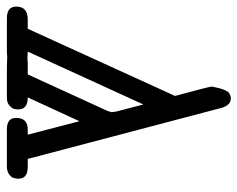

<svg xmlns="http://www.w3.org/2000/svg" viewBox="-94 -618 706 571"><g transform="rotate(90 259.5 -333.0)"><path d="M-5.9 -27.8Q-5.9 -62 32.2 -62H60.1L259.8 -500Q231.9 -603 231.9 -609.9Q231.9 -610.8 235.8 -627Q235.8 -627.9 237.3 -633.5Q238.8 -639.2 240 -642.1Q241.2 -645 243.7 -650.4Q246.1 -655.8 248.5 -658.4Q251 -661.1 256.1 -663.6Q261.2 -666 267.1 -666Q288.1 -666 295.9 -636.2L433.1 -115.2Q444.3 -75.2 446.8 -62H470.2Q506.3 -62 505.9 -34.2Q505.9 -27.3 503.9 -20.3Q502 -13.2 492.9 -6.6Q483.9 0 470.2 0H358.9Q324.7 0 325.2 -27.8Q325.2 -62 359.9 -62H375L335 -215.8L264.2 -62Q300.3 -62 299.8 -33.2Q299.8 -27.3 298.3 -21.2Q296.9 -15.1 288.3 -7.6Q279.8 0 266.1 0H178.2Q164.1 0 156 -0.5Q147.9 -1 147 -1H146Q144 -1 137.9 -0.5Q131.8 0 129.9 0H28.8Q-5.9 0 -5.9 -27.8ZM127.9 -62 147.9 -61 162.1 -62H195.8L304.2 -298.8L308.1 -311L306.2 -325.2L285.2 -405.8Z"/></g></svg>

Font: CMU Typewriter Text
Style: Italic
Weight: 500
Italic angle: -14.04°
Version: Version 0.7.0